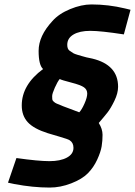

<svg xmlns="http://www.w3.org/2000/svg" viewBox="-20 -657 608 865"><path d="M538 -502Q434 -518 386.5 -518Q339 -518 311 -501.5Q283 -485 283 -455Q283 -436 293.5 -428.5Q304 -421 310 -417.5Q316 -414 329.5 -410Q343 -406 350 -404Q365 -399 396 -393Q512 -365 512 -266Q512 -237 495.5 -203Q479 -169 464.5 -150.5Q450 -132 425 -103Q442 -76 442 -49.5Q442 -23 438 2Q434 27 418 62Q402 97 376 123.5Q350 150 301 169Q252 188 204 188Q128 188 44 172L16 166L54 55Q153 69 202.5 69Q252 69 281.5 53Q311 37 311 9Q311 -14 294 -25Q287 -30 249 -41Q211 -52 195 -57Q132 -77 105 -106.5Q78 -136 78 -182Q78 -275 174 -346Q154 -364 154 -428Q154 -495 216 -562Q245 -595 296 -616Q347 -637 392 -637Q468 -637 543 -619L568 -613ZM220 -201Q228 -193 236 -190Q244 -187 246.5 -186Q249 -185 253.5 -183Q258 -181 264 -178.5Q270 -176 297.5 -166Q325 -156 337 -151Q348 -162 360.5 -190Q373 -218 373 -235.5Q373 -253 358.5 -263.5Q344 -274 301 -285Q258 -296 249 -301Q239 -289 227 -262Q215 -235 215 -224Q215 -213 215.5 -210Q216 -207 217 -205Q218 -203 220 -201Z"/></svg>

Font: Titillium Web
Style: Bold Italic
Weight: 700
Italic angle: -13°
Version: Version 1.002;PS 57.000;hotconv 1.0.70;makeotf.lib2.5.55311